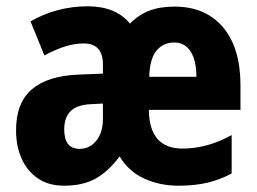

<svg xmlns="http://www.w3.org/2000/svg" viewBox="-20 -580 817 610"><path d="M534 -559Q633 -559 688.5 -493.5Q744 -428 744 -309V-231H453Q454 -108 560 -108Q639 -108 716 -151V-29Q679 -9 639 0.5Q599 10 547 10Q488 10 438.5 -12.5Q389 -35 360 -83Q324 -35 283.5 -12.5Q243 10 184 10Q134 10 100 -13.5Q66 -37 48.5 -76.5Q31 -116 31 -166Q31 -253 81 -296Q131 -339 229 -343L307 -346V-375Q307 -442 246 -442Q217 -442 187 -432.5Q157 -423 121 -404L77 -512Q116 -535 162.5 -547.5Q209 -560 258 -560Q348 -560 393 -505Q419 -532 453 -545.5Q487 -559 534 -559ZM534 -445Q499 -445 477.5 -419.5Q456 -394 454 -336H604Q604 -388 585.5 -416.5Q567 -445 534 -445ZM269 -249Q224 -247 204 -226.5Q184 -206 184 -169Q184 -107 233 -107Q265 -107 286 -133Q307 -159 307 -203V-251Z"/></svg>

Font: Noto Sans Telugu Condensed ExtraBold
Style: Regular
Weight: 800
Width: 3
Designer: Jelle Bosma - Monotype Design Team
Foundry: Monotype Imaging Inc.
Version: Version 2.005; ttfautohint (v1.8.4.7-5d5b)